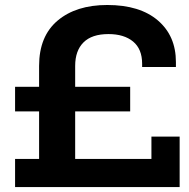

<svg xmlns="http://www.w3.org/2000/svg" viewBox="-20 -757 764 777"><path d="M41 0V-113.8H138.2V-306.2H41V-405.8H138.2V-490.2Q138.2 -610.4 213.1 -673.6Q288.1 -736.8 414.1 -736.8Q545.9 -736.8 618.9 -674.3Q691.9 -611.8 691.9 -505.9V-485.8H555.2V-499Q555.2 -558.6 518.6 -588.9Q481.9 -619.1 418.9 -619.1Q351.6 -619.1 317.9 -585.4Q284.2 -551.8 284.2 -490.2V-405.8H506.8V-306.2H284.2V-113.8H592.8V-204.1H707V0Z"/></svg>

Font: Lumene Sans Expanded
Style: Bold
Weight: 600
Width: 7
Designer: Deni Anggara
Version: Version 1.003;Glyphs 3.1.2 (3151)